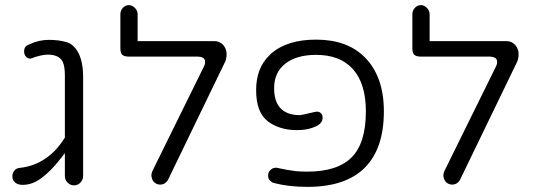

<svg xmlns="http://www.w3.org/2000/svg" viewBox="-20 -728 2105 750"><path d="M167 -514.6Q210 -514.6 224.6 -487.3Q233.4 -469.7 233.4 -433.6V-190.4Q212.9 -158.2 193.4 -138.7Q173.8 -119.1 155.3 -107.4Q112.3 -78.1 57.6 -72.3Q43.9 -71.3 36.1 -61.5Q28.3 -51.8 28.3 -39.1Q28.3 -24.4 39.1 -15.1Q49.8 -5.9 68.4 -5.9Q106.4 -5.9 141.6 -32.2Q177.7 -58.6 215.8 -107.4L233.4 -129.9V-40Q233.4 -25.4 244.1 -14.6Q254.9 -3.9 269 -3.9Q283.2 -3.9 293.9 -14.6Q304.7 -25.4 304.7 -40V-426.8Q304.7 -509.8 268.6 -545.9Q256.8 -558.6 239.3 -563.5Q210 -572.3 170.9 -572.3Q132.8 -572.3 96.7 -555.7Q87.9 -551.8 85.4 -550.3Q83 -548.8 81.1 -546.9Q74.2 -540 74.2 -527.3Q74.2 -514.6 82 -505.9Q89.8 -499 97.7 -499Q99.6 -499 105.5 -501Q127.9 -509.8 153.3 -513.7Q161.1 -514.6 167 -514.6Z M605.5 -6.8Q623 -6.8 633.8 -21.5Q635.7 -24.4 636.7 -26.4L856.4 -480.5Q865.2 -496.1 865.2 -516.6Q865.2 -537.1 851.6 -552.7Q837.9 -567.4 817.4 -567.4H517.6V-671.9Q517.6 -686.5 506.8 -697.3Q496.1 -708 483.4 -708Q469.7 -708 460 -697.3Q450.2 -686.5 450.2 -671.9V-540Q450.2 -520.5 458 -513.7Q465.8 -506.8 485.4 -506.8H754.9Q775.4 -505.9 780.3 -493.2Q781.2 -488.3 781.2 -484.4Q781.2 -477.5 777.3 -469.7L575.2 -59.6Q571.3 -48.8 571.3 -43.9Q571.3 -39.1 572.3 -36.1Q575.2 -18.6 589.8 -10.7Q597.7 -6.8 605.5 -6.8Z M1180.7 2Q1330.1 2 1404.8 -72.8Q1479.5 -147.5 1479.5 -293Q1479.5 -429.7 1404.3 -504.9Q1335.9 -573.2 1214.8 -573.2Q1103.5 -573.2 1041 -520.5L1031.2 -510.7Q980.5 -460.9 980.5 -376Q980.5 -289.1 1025.9 -254.4Q1071.3 -219.7 1140.6 -219.7Q1183.6 -219.7 1213.9 -234.4Q1240.2 -246.1 1240.2 -268.6Q1240.2 -279.3 1233.9 -285.6Q1227.5 -292 1217.8 -292Q1213.9 -292 1185.5 -285.2Q1157.2 -278.3 1150.4 -278.3Q1150.4 -278.3 1150.4 -278.3Q1102.5 -278.3 1076.7 -304.2Q1050.8 -330.1 1050.8 -383.8Q1050.8 -445.3 1094.7 -479.5Q1138.7 -513.7 1214.8 -513.7Q1309.6 -513.7 1359.4 -457Q1409.2 -400.4 1409.2 -293Q1409.2 -168.9 1353.5 -113.3Q1297.9 -57.6 1180.7 -57.6Q1152.3 -57.6 1133.8 -59.6Q1102.5 -63.5 1062.5 -72.3Q1059.6 -73.2 1057.6 -73.2Q1055.7 -73.2 1052.7 -72.3Q1043.9 -71.3 1036.1 -63.5Q1027.3 -55.7 1027.3 -42Q1027.3 -29.3 1035.2 -22.5Q1042 -14.6 1051.8 -12.7Q1108.4 2 1180.7 2Z M1746.1 -6.8Q1763.7 -6.8 1774.4 -21.5Q1776.4 -24.4 1777.3 -26.4L1997.1 -480.5Q2005.9 -496.1 2005.9 -516.6Q2005.9 -537.1 1992.2 -552.7Q1978.5 -567.4 1958 -567.4H1658.2V-671.9Q1658.2 -686.5 1647.5 -697.3Q1636.7 -708 1624 -708Q1610.4 -708 1600.6 -697.3Q1590.8 -686.5 1590.8 -671.9V-540Q1590.8 -520.5 1598.6 -513.7Q1606.4 -506.8 1626 -506.8H1895.5Q1916 -505.9 1920.9 -493.2Q1921.9 -488.3 1921.9 -484.4Q1921.9 -477.5 1918 -469.7L1715.8 -59.6Q1711.9 -48.8 1711.9 -43.9Q1711.9 -39.1 1712.9 -36.1Q1715.8 -18.6 1730.5 -10.7Q1738.3 -6.8 1746.1 -6.8Z"/></svg>

Font: FakePearl
Style: ExtraLight
Weight: 300
Version: Version 1.2